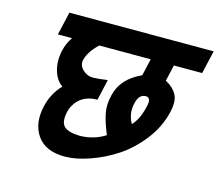

<svg xmlns="http://www.w3.org/2000/svg" viewBox="-96 -755 1031 905"><g transform="rotate(15 420.0 -302.5)"><path d="M194 -288Q163 -309 150 -354Q137 -399 149 -452Q158 -490 179 -520H110L136 -633H840L814 -520H676L658 -441Q695 -422 713 -390Q730 -360 716 -301Q698 -226 648 -162Q598 -98 537 -58Q478 -19 409 5Q343 28 289 28Q195 28 154 -31Q114 -89 134 -176Q149 -241 194 -288ZM586 -346Q552 -346 542 -298Q530 -248 556 -202Q588 -234 603 -301Q614 -346 586 -346ZM247 -181Q235 -129 254.5 -108Q274 -87 329 -85Q400 -85 456 -121Q432 -179 424 -220Q416 -260 428 -308Q447 -393 544 -437L563 -520H312Q266 -477 256 -434Q250 -408 271.5 -387Q293 -366 321 -366Q345 -366 393 -373L370 -271Q292 -271 258 -209Q250 -195 247 -181Z"/></g></svg>

Font: Miedinger
Style: Bold-Italic
Weight: 700
Italic angle: -13°
Version: Version 001.000